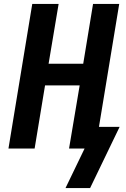

<svg xmlns="http://www.w3.org/2000/svg" viewBox="-20 -755 640 976"><path d="M313 201 410 0H331L385 -321H209L156 0H23L144 -735H278L227 -431H403L453 -735H586L483 -110H588L438 201Z"/></svg>

Font: Iosevka SS04 XBd Ex
Style: Italic
Weight: 800
Width: 7
Italic angle: -9°
Monospace: yes
Designer: Belleve Invis
Foundry: Belleve Invis
Version: Version 19.0.0; ttfautohint (v1.8.4)